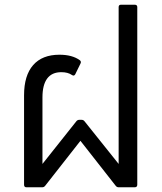

<svg xmlns="http://www.w3.org/2000/svg" viewBox="-20 -794 686 814"><path d="M92 0Q82 0 82 -11V-390Q82 -474 120.5 -518Q159 -562 232 -562Q286 -562 318 -539Q326 -533 321 -524L299 -479Q294 -470 285 -476Q268 -488 240 -488Q200 -488 180 -461Q160 -434 160 -381V-99L303 -279Q308 -286 316 -286H326Q334 -286 339 -279L483 -99V-764Q483 -774 493 -774H551Q562 -774 562 -764V-11Q562 0 551 0H483Q475 0 470 -7L321 -197L172 -7Q167 0 159 0Z"/></svg>

Font: LINE Seed Sans TH
Style: Regular
Weight: 400
Designer: Dalton Maag Ltd | Thai characters by Cadson Demak Co.,Ltd.
Foundry: Dalton Maag Ltd
Version: Version 1.002